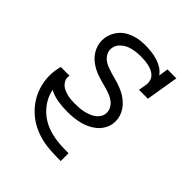

<svg xmlns="http://www.w3.org/2000/svg" viewBox="-203 -660 1006 1006"><g transform="rotate(45 300.0 -156.5)"><path d="M409 215Q373 215 337 213Q301 211 267.5 203Q234 195 203 180Q172 165 146.5 143.5Q121 122 101 94.5Q81 67 69 35Q57 3 53 -32Q49 -67 55 -103Q56 -111 58 -119Q60 -127 62 -134H127Q126 -133 126 -132Q126 -131 126 -130Q123 -115 128.5 -102Q134 -89 144 -79.5Q154 -70 167 -64.5Q180 -59 193.5 -55.5Q207 -52 221.5 -51Q236 -50 251 -50Q266 -50 280.5 -51Q295 -52 309.5 -55Q324 -58 338.5 -63Q353 -68 366.5 -76.5Q380 -85 389.5 -98Q399 -111 401 -125Q404 -145 396 -162Q388 -179 374 -190.5Q360 -202 343 -209Q326 -216 308 -221Q290 -226 271.5 -231Q253 -236 235.5 -242Q218 -248 202 -256.5Q186 -265 171.5 -276Q157 -287 145.5 -301.5Q134 -316 126.5 -332.5Q119 -349 116.5 -367.5Q114 -386 117 -406Q120 -425 129 -443.5Q138 -462 152 -477Q166 -492 184 -502Q202 -512 221 -518Q240 -524 259 -526Q278 -528 297 -528Q320 -528 343 -525Q366 -522 387 -515.5Q408 -509 426.5 -497Q445 -485 458 -467L466 -520H532L502 -339H436L444 -384Q446 -399 442.5 -413Q439 -427 429.5 -437.5Q420 -448 407.5 -454Q395 -460 381 -463.5Q367 -467 352 -468.5Q337 -470 322 -470Q301 -470 280 -467.5Q259 -465 238.5 -457Q218 -449 201 -432.5Q184 -416 181 -395Q177 -376 185 -358.5Q193 -341 207 -329.5Q221 -318 238 -311.5Q255 -305 273 -299.5Q291 -294 309 -289.5Q327 -285 344.5 -278.5Q362 -272 378.5 -263.5Q395 -255 409 -244Q423 -233 434.5 -219.5Q446 -206 454 -189.5Q462 -173 465 -154Q468 -135 465 -116Q461 -94 449 -74Q437 -54 419 -39.5Q401 -25 380 -15.5Q359 -6 337.5 -1Q316 4 294.5 6Q273 8 251 8Q215 8 180.5 2.5Q146 -3 116 -19Q122 11 137 38Q152 65 174 86.5Q196 108 223 122.5Q250 137 281 145Q312 153 344 155Q376 157 409 157H410V215Z"/></g></svg>

Font: Iosevka Etoile Light Oblique
Style: Regular
Weight: 300
Italic angle: -9°
Designer: Belleve Invis
Foundry: Belleve Invis
Version: Version 15.5.2; ttfautohint (v1.8.4)